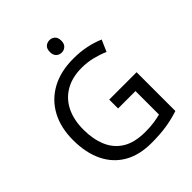

<svg xmlns="http://www.w3.org/2000/svg" viewBox="-249 -1065 1225 1225"><g transform="rotate(-45 364.0 -452.5)"><path d="M407 -377H654V-27Q596 -8 537 1Q478 10 403 10Q292 10 216 -34.5Q140 -79 100.5 -161.5Q61 -244 61 -357Q61 -469 105 -551Q149 -633 231.5 -678.5Q314 -724 431 -724Q491 -724 544.5 -713Q598 -702 644 -682L610 -604Q572 -621 524.5 -633Q477 -645 426 -645Q341 -645 280 -610Q219 -575 187 -510.5Q155 -446 155 -357Q155 -272 182.5 -206.5Q210 -141 269 -104.5Q328 -68 424 -68Q471 -68 504 -73Q537 -78 564 -85V-297H407ZM406 -915Q426 -915 441.5 -901.5Q457 -888 457 -859Q457 -831 441.5 -817Q426 -803 406 -803Q384 -803 369 -817Q354 -831 354 -859Q354 -888 369 -901.5Q384 -915 406 -915Z"/></g></svg>

Font: Noto Sans Meetei Mayek
Style: Regular
Weight: 400
Designer: Monotype Design Team and Neelakash Kshetrimayum
Foundry: Monotype Imaging Inc.
Version: Version 2.002